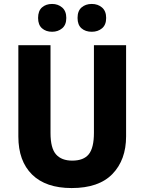

<svg xmlns="http://www.w3.org/2000/svg" viewBox="-20 -943 731 973"><path d="M619 -252Q619 -133 550 -61.5Q481 10 343 10Q212 10 142.5 -58.5Q73 -127 73 -251V-714H236V-269Q236 -192 264 -160.5Q292 -129 346 -129Q404 -129 430 -161.5Q456 -194 456 -270V-714H619ZM173 -852Q173 -888 193 -905.5Q213 -923 244 -923Q274 -923 295 -905Q316 -887 316 -852Q316 -817 295 -799.5Q274 -782 244 -782Q213 -782 193 -799.5Q173 -817 173 -852ZM373 -852Q373 -888 393.5 -905.5Q414 -923 445 -923Q476 -923 497 -905Q518 -887 518 -852Q518 -817 497 -799.5Q476 -782 445 -782Q413 -782 393 -799.5Q373 -817 373 -852Z"/></svg>

Font: Noto Sans Gurmukhi SemiCondensed ExtraBold
Style: Regular
Weight: 800
Width: 4
Designer: Jelle Bosma - Monotype Design Team
Foundry: Monotype Imaging Inc.
Version: Version 2.004; ttfautohint (v1.8.4.7-5d5b)